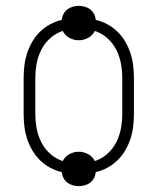

<svg xmlns="http://www.w3.org/2000/svg" viewBox="-20 -589 540 658"><path d="M250 49Q240 49 229.5 46Q219 43 211 37Q203 31 198 21.5Q193 12 192 1Q171 -4 151.5 -14.5Q132 -25 116.5 -40.5Q101 -56 90 -75Q79 -94 72.5 -114.5Q66 -135 63.5 -156.5Q61 -178 61 -200V-320Q61 -342 63.5 -363.5Q66 -385 72.5 -405.5Q79 -426 90 -445Q101 -464 116.5 -479.5Q132 -495 151.5 -505.5Q171 -516 192 -521Q193 -532 198 -541.5Q203 -551 211 -557Q219 -563 229.5 -566Q240 -569 250 -569Q260 -569 270.5 -566Q281 -563 289 -557Q297 -551 302 -541.5Q307 -532 308 -521Q329 -516 348.5 -505.5Q368 -495 383.5 -479.5Q399 -464 410 -445Q421 -426 427.5 -405.5Q434 -385 436.5 -363.5Q439 -342 439 -320V-200Q439 -178 436.5 -156.5Q434 -135 427.5 -114.5Q421 -94 410 -75Q399 -56 383.5 -40.5Q368 -25 348.5 -14.5Q329 -4 308 1Q307 12 302 21.5Q297 31 289 37Q281 43 270.5 46Q260 49 250 49ZM305 -37Q329 -45 348 -62Q367 -79 378.5 -101.5Q390 -124 394.5 -149.5Q399 -175 399 -200V-320Q399 -345 394.5 -370.5Q390 -396 378.5 -418.5Q367 -441 348 -458Q329 -475 305 -483Q298 -468 282.5 -459.5Q267 -451 250 -451Q233 -451 217.5 -459.5Q202 -468 195 -483Q171 -475 152 -458Q133 -441 121.5 -418.5Q110 -396 105.5 -370.5Q101 -345 101 -320V-200Q101 -175 105.5 -149.5Q110 -124 121.5 -101.5Q133 -79 152 -62Q171 -45 195 -37Q202 -52 217.5 -60.5Q233 -69 250 -69Q267 -69 282.5 -60.5Q298 -52 305 -37Z"/></svg>

Font: Iosevka SS04 Extralight
Style: Regular
Weight: 200
Monospace: yes
Designer: Belleve Invis
Foundry: Belleve Invis
Version: Version 19.0.0; ttfautohint (v1.8.4)